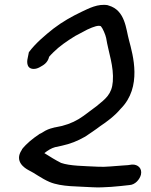

<svg xmlns="http://www.w3.org/2000/svg" viewBox="-20 -645 635 805"><path d="M533 45C520 47 516 48 493 49C458 51 423 56 391 54C333 51 273 51 236 38C212 26 190 12 166 -3C181 -15 196 -24 211 -28L239 -34C276 -42 305 -54 335 -71L337 -72L368 -93C380 -101 392 -110 400 -116C427 -134 460 -158 486 -189C577 -280 537 -415 521 -476C508 -522 506 -602 435 -622H434L433 -623C391 -631 351 -609 323 -596C281 -576 242 -554 204 -525C170 -498 129 -464 101 -426L97 -406C94 -395 86 -356 122 -356C134 -356 145 -362 153 -367C158 -370 180 -380 186 -407C190 -412 196 -418 204 -426C229 -451 261 -473 295 -494C310 -502 329 -512 346 -521C374 -534 393 -540 403 -535C411 -526 422 -500 425 -486C435 -424 458 -367 453 -303C449 -250 423 -231 385 -200C368 -188 347 -171 330 -159C304 -140 275 -126 240 -117L211 -111H210C198 -108 185 -105 170 -97C161 -92 155 -87 145 -83L144 -82C117 -64 92 -44 72 -19V-17L71 -16C39 32 84 60 99 68C126 81 153 103 188 118C238 139 308 136 366 140C416 143 478 136 522 131C547 130 566 107 571 87C577 59 556 45 537 45Z"/></svg>

Font: Stray Cat
Style: BlkObl
Weight: 900
Version: Version 1.0